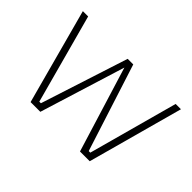

<svg xmlns="http://www.w3.org/2000/svg" viewBox="-94 -724 948 948"><g transform="rotate(45 380.5 -250.0)"><path d="M38 -500 173 0H241L380 -448L518 0H586L723 -500H686L558 -32H547L400 -490H361L213 -32H202L75 -500Z"/></g></svg>

Font: TitilliumText22L
Style: 1 wt
Weight: 100
Designer: Campivisivi
Foundry: Campivisivi
Version: 1.000